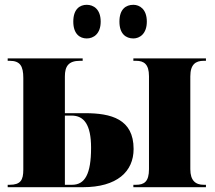

<svg xmlns="http://www.w3.org/2000/svg" viewBox="-20 -779 894 799"><path d="M535 -619C561 -619 591 -638 591 -689C591 -741 561 -759 535 -759C504 -759 477 -741 477 -689C477 -638 504 -619 535 -619ZM341 -619C369 -619 399 -638 399 -689C399 -741 369 -759 341 -759C312 -759 285 -741 285 -689C285 -638 312 -619 341 -619ZM12 0H325C467 0 536 -65 536 -159C536 -284 442 -308 334 -308H250V-461C250 -503 265 -526 313 -526H324V-536H12V-526H20C64 -526 77 -504 77 -454V-73C77 -30 66 -10 20 -10H12ZM535 0H837V-10H828C794 -10 772 -27 772 -75V-461C772 -511 794 -526 828 -526H837V-536H535V-526H546C579 -526 600 -512 600 -462V-75C600 -23 580 -10 546 -10H535ZM280 -10H250V-298H278C329 -298 359 -261 359 -164C359 -54 333 -10 280 -10Z"/></svg>

Font: Noto Serif Display Condensed Black
Style: Regular
Weight: 900
Width: 3
Designer: Monotype Design Team
Foundry: Monotype Imaging Inc.
Version: Version 2.009